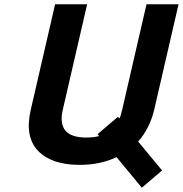

<svg xmlns="http://www.w3.org/2000/svg" viewBox="-20 -749 856 899"><path d="M437 -121 532 -202 539 -194Q545 -205 552 -235L666 -729H816L702 -235Q681 -148 627 -86L739 49L644 130L526 -13Q448 23 354 23Q221 23 158 -43Q95 -109 124 -235L238 -729H388L274 -235Q244 -105 383 -105Q420 -105 444 -112Z"/></svg>

Font: Miedinger
Style: Bold-Italic
Weight: 700
Italic angle: -13°
Version: Version 001.000